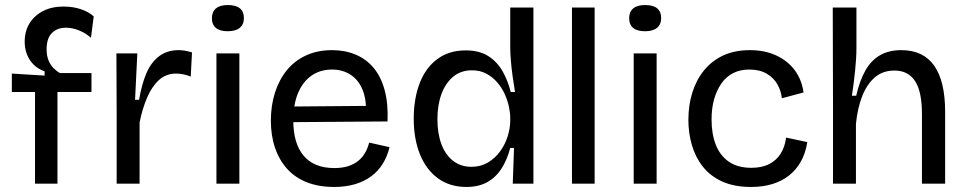

<svg xmlns="http://www.w3.org/2000/svg" viewBox="-20 -729 3840 762"><path d="M119 0V-364H27V-437L157 -429V-446Q131 -455 113.5 -472.5Q96 -490 87 -513Q78 -536 78 -563Q78 -605 97 -636Q116 -667 150.5 -685Q185 -703 232 -703Q270 -703 301 -692.5Q332 -682 352 -664L341 -579Q321 -597 294.5 -608Q268 -619 241 -619Q207 -619 186 -598Q165 -577 165 -533Q165 -508 172.5 -489.5Q180 -471 192.5 -458.5Q205 -446 218 -439H343V-364H208V0Z M443 0V-277L442 -517H525L516 -333H532Q542 -393 560.5 -437Q579 -481 611 -505.5Q643 -530 689 -530Q700 -530 713 -528Q726 -526 742 -521L737 -425Q723 -431 707.5 -434Q692 -437 679 -437Q639 -437 611 -411.5Q583 -386 564 -342Q545 -298 534 -243V0Z M839 0V-517H930V0ZM884 -605Q853 -605 837 -618Q821 -631 821 -657Q821 -682 837 -695.5Q853 -709 884 -709Q916 -709 932 -696Q948 -683 948 -657Q948 -632 931.5 -618.5Q915 -605 884 -605Z M1306 13Q1245 13 1198 -5.5Q1151 -24 1119.5 -59Q1088 -94 1071.5 -142.5Q1055 -191 1055 -250Q1055 -311 1071.5 -362Q1088 -413 1118.5 -450.5Q1149 -488 1194.5 -509Q1240 -530 1298 -530Q1349 -530 1391 -512.5Q1433 -495 1462.5 -460Q1492 -425 1506.5 -371.5Q1521 -318 1518 -247L1113 -244V-306L1462 -309L1432 -267Q1436 -329 1420 -370Q1404 -411 1372 -432Q1340 -453 1298 -453Q1251 -453 1216.5 -429Q1182 -405 1163 -360Q1144 -315 1144 -251Q1144 -159 1185.5 -110.5Q1227 -62 1307 -62Q1339 -62 1363 -70Q1387 -78 1403 -91.5Q1419 -105 1429.5 -123.5Q1440 -142 1445 -163L1526 -145Q1517 -108 1499 -79Q1481 -50 1453.5 -29.5Q1426 -9 1389 2Q1352 13 1306 13Z M1831 13Q1765 13 1718 -21.5Q1671 -56 1646.5 -117Q1622 -178 1622 -258Q1622 -337 1645.5 -398.5Q1669 -460 1715.5 -494.5Q1762 -529 1828 -529Q1883 -529 1918.5 -506Q1954 -483 1975 -445.5Q1996 -408 2007 -364H2024Q2019 -394 2014.5 -426Q2010 -458 2007.5 -488.5Q2005 -519 2005 -543V-699H2097V-253V0H2015L2020 -142H2005Q1993 -96 1971 -61Q1949 -26 1914.5 -6.5Q1880 13 1831 13ZM1851 -67Q1888 -67 1916.5 -84Q1945 -101 1965 -128.5Q1985 -156 1995 -188.5Q2005 -221 2005 -250V-262Q2005 -282 1999.5 -307Q1994 -332 1982.5 -357Q1971 -382 1952.5 -403Q1934 -424 1909.5 -437Q1885 -450 1853 -450Q1809 -450 1778.5 -424.5Q1748 -399 1732 -355.5Q1716 -312 1716 -256Q1716 -199 1732 -156.5Q1748 -114 1778.5 -90.5Q1809 -67 1851 -67Z M2250 0V-699H2340V0Z M2495 0V-517H2586V0ZM2540 -605Q2509 -605 2493 -618Q2477 -631 2477 -657Q2477 -682 2493 -695.5Q2509 -709 2540 -709Q2572 -709 2588 -696Q2604 -683 2604 -657Q2604 -632 2587.5 -618.5Q2571 -605 2540 -605Z M2961 13Q2894 13 2846.5 -8.5Q2799 -30 2769.5 -67.5Q2740 -105 2726 -153Q2712 -201 2712 -253Q2712 -311 2727.5 -361Q2743 -411 2773.5 -449Q2804 -487 2849.5 -508.5Q2895 -530 2956 -530Q3015 -530 3060.5 -509Q3106 -488 3134 -450.5Q3162 -413 3169 -362L3083 -339Q3080 -368 3065.5 -394Q3051 -420 3023 -436.5Q2995 -453 2954 -453Q2917 -453 2889 -438.5Q2861 -424 2842.5 -397Q2824 -370 2814 -334.5Q2804 -299 2804 -255Q2804 -197 2821 -154Q2838 -111 2873 -87Q2908 -63 2962 -63Q3004 -63 3033 -78Q3062 -93 3078.5 -119.5Q3095 -146 3100 -183L3184 -165Q3177 -121 3158.5 -88Q3140 -55 3111.5 -32.5Q3083 -10 3045 1.5Q3007 13 2961 13Z M3286 0V-307L3285 -699H3379V-539Q3379 -518 3377.5 -494.5Q3376 -471 3373.5 -447Q3371 -423 3368 -398.5Q3365 -374 3361 -349H3378Q3392 -410 3415 -450Q3438 -490 3473 -510Q3508 -530 3557 -530Q3644 -530 3687.5 -468.5Q3731 -407 3731 -285V0H3639V-276Q3639 -366 3611.5 -407.5Q3584 -449 3530 -449Q3483 -449 3451.5 -421.5Q3420 -394 3401.5 -346.5Q3383 -299 3377 -237V0Z"/></svg>

Font: Bricolage Grotesque 20pt
Style: Regular
Weight: 400
Version: Version 1.001;gftools[0.9.33.dev8+g029e19f]